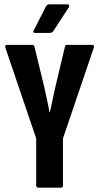

<svg xmlns="http://www.w3.org/2000/svg" viewBox="-20 -861 455 881"><path d="M156 0Q146 0 146 -12V-226L5 -641Q0 -655 12 -655H128Q137 -655 138 -647L183 -462Q189 -433 195.5 -404Q202 -375 207 -346H209Q215 -375 221.5 -404Q228 -433 234 -462L278 -647Q280 -655 288 -655H403Q415 -655 410 -641L269 -226V-12Q269 0 261 0ZM141 -710Q128 -710 135 -722L191 -832Q197 -841 206 -841H290Q295 -841 297 -836.5Q299 -832 295 -826L225 -719Q219 -710 208 -710Z"/></svg>

Font: Sofia Sans Extra Condensed ExtraBold
Style: Regular
Weight: 800
Designer: Botio Nikoltchev, Ani Petrova
Foundry: lettersoup
Version: Version 4.101; ttfautohint (v1.8.4.7-5d5b)